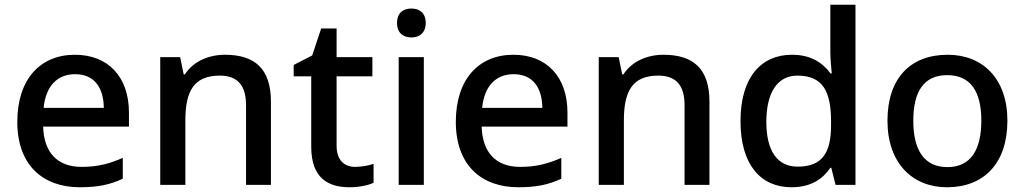

<svg xmlns="http://www.w3.org/2000/svg" viewBox="-20 -780 4322 810"><path d="M296 -549C150 -549 53 -446 53 -266C53 -83 161 10 317 10C394 10 444 -1 498 -26V-114C441 -89 392 -76 324 -76C222 -76 165 -137 162 -246H524V-305C524 -455 437 -549 296 -549ZM297 -467C379 -467 417 -409 418 -325H164C173 -415 220 -467 297 -467Z M929 -549C860 -549 795 -521 760 -466H755L740 -539H656V0H762V-272C762 -394 797 -461 907 -461C983 -461 1018 -419 1018 -336V0H1123V-351C1123 -490 1055 -549 929 -549Z M1478 -76C1432 -76 1400 -105 1400 -165V-458H1551V-539H1400V-660H1335L1297 -546L1219 -506V-458H1293V-161C1293 -27 1366 10 1455 10C1494 10 1533 2 1556 -9V-89C1537 -82 1506 -76 1478 -76Z M1716 -744C1682 -744 1655 -727 1655 -683C1655 -640 1682 -622 1716 -622C1748 -622 1776 -640 1776 -683C1776 -727 1748 -744 1716 -744ZM1768 -539H1662V0H1768Z M2146 -549C2000 -549 1903 -446 1903 -266C1903 -83 2011 10 2167 10C2244 10 2294 -1 2348 -26V-114C2291 -89 2242 -76 2174 -76C2072 -76 2015 -137 2012 -246H2374V-305C2374 -455 2287 -549 2146 -549ZM2147 -467C2229 -467 2267 -409 2268 -325H2014C2023 -415 2070 -467 2147 -467Z M2779 -549C2710 -549 2645 -521 2610 -466H2605L2590 -539H2506V0H2612V-272C2612 -394 2647 -461 2757 -461C2833 -461 2868 -419 2868 -336V0H2973V-351C2973 -490 2905 -549 2779 -549Z M3319 10C3402 10 3452 -26 3483 -72H3487L3505 0H3589V-760H3483V-558C3483 -533 3487 -489 3489 -470H3484C3451 -514 3403 -549 3321 -549C3191 -549 3104 -454 3104 -269C3104 -84 3190 10 3319 10ZM3345 -77C3258 -77 3213 -145 3213 -266C3213 -387 3258 -461 3344 -461C3453 -461 3486 -392 3486 -267V-252C3486 -135 3449 -77 3345 -77Z M4230 -271C4230 -449 4125 -549 3978 -549C3820 -549 3724 -449 3724 -271C3724 -91 3830 10 3975 10C4131 10 4230 -91 4230 -271ZM3833 -271C3833 -392 3876 -463 3976 -463C4076 -463 4120 -392 4120 -271C4120 -149 4076 -75 3977 -75C3877 -75 3833 -149 3833 -271Z"/></svg>

Font: Noto Sans Canadian Aboriginal Medium
Style: Regular
Weight: 500
Designer: Monotype Design Team, Typotheque's Kevin King
Foundry: Monotype Imaging Inc.
Version: Version 2.004